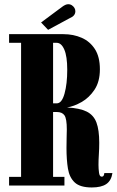

<svg xmlns="http://www.w3.org/2000/svg" viewBox="-20 -858 540 888"><path d="M404.5 9Q350.5 9 325.8 -14Q301 -37 294.2 -78.2Q287.5 -119.5 287.5 -173.5Q287.5 -200 288.2 -223.2Q289 -246.5 289 -259Q289 -309 278.2 -324.5Q267.5 -340 242.5 -340H225.5V-40H278V0H22V-40H77.5V-660H22V-700H273.5Q319.5 -700 357.8 -683.2Q396 -666.5 419 -630.8Q442 -595 442 -537.5Q442 -480.5 417.2 -443.2Q392.5 -406 357.2 -386Q322 -366 290 -361Q348.5 -358 380.8 -342Q413 -326 426 -291.5Q439 -257 439 -197.5Q439 -170 437.2 -143.8Q435.5 -117.5 435.5 -95.5Q435.5 -77 438 -59Q440.5 -41 450 -41Q457 -41 459.5 -46Q462 -51 462.5 -57.5H500Q494.5 -22 471.2 -6.5Q448 9 404.5 9ZM225.5 -380H242.5Q266 -380 278.5 -425.2Q291 -470.5 291 -535.5Q291 -597 277.5 -628.5Q264 -660 242 -660H225.5ZM202.5 -720 170 -754 267.5 -826.5Q283.5 -838.5 295.5 -838.5Q305.5 -838.5 313 -833.2Q320.5 -828 324.5 -821Q328.5 -814 328.5 -806Q328.5 -784.5 302.5 -774Z"/></svg>

Font: Imbue 10pt Black
Style: Regular
Weight: 900
Designer: Tyler Finck
Foundry: Etcetera Type Company
Version: Version 1.102; ttfautohint (v1.8.3)